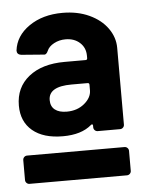

<svg xmlns="http://www.w3.org/2000/svg" viewBox="-42 -743 416 548"><g transform="rotate(-5 166.0 -469.0)"><path d="M10 -455Q10 -507 48 -537.5Q86 -568 151 -568H211Q216 -568 216 -573V-580Q216 -603 200 -617.5Q184 -632 159 -632Q141 -632 126 -624Q111 -616 106 -604Q101 -592 93 -594L29 -599Q17 -601 17 -612Q22 -654 61 -681Q100 -708 157 -708Q200 -708 233.5 -692.5Q267 -677 285.5 -651Q304 -625 304 -595V-375Q304 -370 300.5 -366.5Q297 -363 292 -363H228Q223 -363 219.5 -366.5Q216 -370 216 -375V-380Q216 -383 214 -383.5Q212 -384 210 -382Q181 -357 128 -357Q72 -357 41 -383Q10 -409 10 -455ZM9 -299Q9 -304 12.5 -307.5Q16 -311 21 -311H300Q305 -311 308.5 -307.5Q312 -304 312 -299V-242Q312 -237 308.5 -233.5Q305 -230 300 -230H21Q16 -230 12.5 -233.5Q9 -237 9 -242ZM145 -426Q175 -426 195.5 -443Q216 -460 216 -481V-497Q216 -502 211 -502H165Q99 -502 99 -463Q99 -445 111 -435.5Q123 -426 145 -426Z"/></g></svg>

Font: Barlow GEO ExtraBold
Style: Regular
Weight: 800
Designer: Jeremy Tribby
Foundry: Tribby Type
Version: Version 1.408